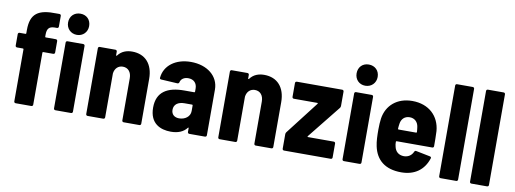

<svg xmlns="http://www.w3.org/2000/svg" viewBox="-59 -1065 3780 1409"><g transform="rotate(10 1830.5 -361.0)"><path d="M447 -572C492 -572 525 -606 525 -651C525 -698 493 -730 447 -730C401 -730 368 -698 368 -651C368 -606 401 -572 447 -572ZM221 -534C221 -578 236 -596 277 -597H295C302 -597 307 -602 307 -609V-689C307 -696 302 -701 295 -701H274C138 -705 80 -667 80 -544V-519C80 -516 78 -514 75 -514H31C24 -514 19 -509 19 -502V-417C19 -410 24 -405 31 -405H75C78 -405 80 -403 80 -400V-12C80 -5 85 0 92 0H209C216 0 221 -5 221 -12V-400C221 -403 223 -405 226 -405H301C308 -405 313 -410 313 -417V-502C313 -509 308 -514 301 -514H226C223 -514 221 -516 221 -519ZM388 0H505C512 0 517 -5 517 -12V-502C517 -509 512 -514 505 -514H388C381 -514 376 -509 376 -502V-12C376 -5 381 0 388 0Z M869 -522C828 -522 790 -509 764 -474C760 -470 757 -471 757 -475V-502C757 -509 752 -514 745 -514H628C621 -514 616 -509 616 -502V-12C616 -5 621 0 628 0H745C752 0 757 -5 757 -12V-340C762 -377 786 -401 821 -401C860 -401 885 -372 885 -326V-12C885 -5 890 0 897 0H1014C1021 0 1026 -5 1026 -12V-346C1026 -456 967 -522 869 -522Z M1307 -522C1193 -522 1111 -460 1103 -368C1102 -362 1107 -357 1114 -357L1235 -350C1242 -350 1247 -353 1249 -360C1254 -385 1277 -401 1308 -401C1350 -401 1374 -375 1374 -335V-312C1374 -309 1372 -307 1369 -307H1295C1170 -307 1091 -262 1091 -144C1091 -25 1172 8 1249 8C1303 8 1343 -9 1368 -42C1371 -46 1374 -44 1374 -40V-12C1374 -5 1379 0 1386 0H1503C1510 0 1515 -5 1515 -12V-353C1515 -452 1430 -522 1307 -522ZM1292 -99C1258 -99 1234 -118 1234 -153C1234 -193 1265 -215 1313 -215H1369C1372 -215 1374 -213 1374 -210V-168C1374 -125 1335 -99 1292 -99Z M1853 -522C1812 -522 1774 -509 1748 -474C1744 -470 1741 -471 1741 -475V-502C1741 -509 1736 -514 1729 -514H1612C1605 -514 1600 -509 1600 -502V-12C1600 -5 1605 0 1612 0H1729C1736 0 1741 -5 1741 -12V-340C1746 -377 1770 -401 1805 -401C1844 -401 1869 -372 1869 -326V-12C1869 -5 1874 0 1881 0H1998C2005 0 2010 -5 2010 -12V-346C2010 -456 1951 -522 1853 -522Z M2092 0H2440C2447 0 2452 -5 2452 -12V-116C2452 -123 2447 -128 2440 -128H2248C2244 -128 2243 -131 2245 -134L2442 -380C2445 -384 2447 -389 2447 -395V-502C2447 -509 2442 -514 2435 -514H2097C2090 -514 2085 -509 2085 -502V-399C2085 -392 2090 -387 2097 -387H2272C2276 -387 2277 -384 2275 -381L2085 -135C2082 -131 2080 -126 2080 -120V-12C2080 -5 2085 0 2092 0Z M2596 -572C2642 -572 2675 -606 2675 -651C2675 -698 2642 -730 2596 -730C2550 -730 2518 -698 2518 -651C2518 -606 2550 -572 2596 -572ZM2538 0H2655C2662 0 2667 -5 2667 -12V-502C2667 -509 2662 -514 2655 -514H2538C2531 -514 2526 -509 2526 -502V-12C2526 -5 2531 0 2538 0Z M2966 -112C2925 -112 2900 -136 2893 -172C2890 -182 2889 -193 2889 -206C2889 -209 2891 -211 2894 -211H3159C3166 -211 3171 -215 3171 -223C3171 -254 3171 -300 3169 -335C3160 -445 3081 -522 2957 -522C2844 -522 2767 -455 2752 -355C2749 -333 2747 -303 2747 -274C2747 -227 2748 -186 2756 -149C2777 -50 2845 8 2966 8C3065 8 3133 -41 3162 -129C3165 -137 3162 -142 3154 -144L3049 -165C3041 -167 3037 -163 3034 -157C3022 -130 2999 -113 2966 -112ZM2959 -401C2995 -401 3020 -377 3025 -341C3027 -329 3028 -316 3029 -303C3029 -300 3027 -298 3024 -298H2893C2890 -298 2888 -300 2888 -303C2889 -317 2890 -329 2892 -341C2897 -377 2921 -401 2959 -401Z M3258 0H3375C3382 0 3387 -5 3387 -12V-688C3387 -695 3382 -700 3375 -700H3258C3251 -700 3246 -695 3246 -688V-12C3246 -5 3251 0 3258 0Z M3488 0H3605C3612 0 3617 -5 3617 -12V-688C3617 -695 3612 -700 3605 -700H3488C3481 -700 3476 -695 3476 -688V-12C3476 -5 3481 0 3488 0Z"/></g></svg>

Font: Barlow Semi Condensed
Style: Bold
Weight: 700
Width: 4
Designer: Jeremy Tribby
Foundry: Tribby Type
Version: Version 1.422;hotconv 1.0.109;makeotfexe 2.5.65596